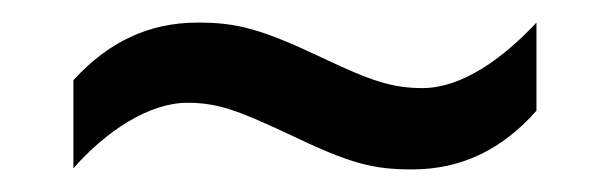

<svg xmlns="http://www.w3.org/2000/svg" viewBox="-20 -407 540 170"><path d="M45 -336V-258C74 -291 112 -316 146 -316C173 -316 191 -309 234 -289C290 -262 310 -257 345 -257C389 -257 425 -275 455 -309V-387C425 -355 389 -329 354 -329C328 -329 309 -335 265 -356C210 -382 189 -387 155 -387C112 -387 76 -370 45 -336Z"/></svg>

Font: Noto Sans Gurmukhi SemiCondensed
Style: Regular
Weight: 400
Width: 4
Designer: Jelle Bosma - Monotype Design Team
Foundry: Monotype Imaging Inc.
Version: Version 2.004